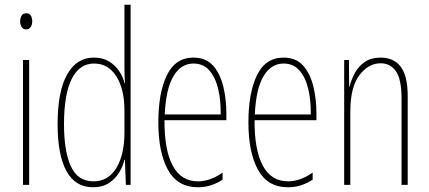

<svg xmlns="http://www.w3.org/2000/svg" viewBox="-20 -780 1809 810"><path d="M91 -724Q105 -724 110.5 -713.5Q116 -703 116 -691Q116 -675 109 -665.5Q102 -656 90 -656Q77 -656 71 -666.5Q65 -677 65 -690Q65 -702 70.5 -713Q76 -724 91 -724ZM103 -527V0H77V-527Z M372 10Q298 10 260.5 -58Q223 -126 223 -256Q223 -394 263 -465.5Q303 -537 376 -537Q414 -537 440.5 -520.5Q467 -504 483.5 -479Q500 -454 505 -429H507Q506 -448 505.5 -464.5Q505 -481 505 -497V-760H531V0H511L507 -106H505Q499 -79 483 -52.5Q467 -26 440 -8Q413 10 372 10ZM374 -15Q437 -15 471 -71.5Q505 -128 505 -221V-315Q505 -403 471 -457.5Q437 -512 377 -512Q315 -512 282.5 -447Q250 -382 250 -256Q250 -142 279 -78.5Q308 -15 374 -15Z M796 -537Q849 -537 879 -503Q909 -469 922 -415Q935 -361 935 -301V-273H674Q673 -148 708.5 -81.5Q744 -15 815 -15Q867 -15 919 -52V-22Q898 -8 872 1Q846 10 815 10Q729 10 688.5 -63.5Q648 -137 648 -264Q648 -388 684 -462.5Q720 -537 796 -537ZM796 -512Q744 -512 712 -459Q680 -406 675 -297H911Q912 -356 900.5 -404.5Q889 -453 863.5 -482.5Q838 -512 796 -512Z M1176 -537Q1229 -537 1259 -503Q1289 -469 1302 -415Q1315 -361 1315 -301V-273H1054Q1053 -148 1088.5 -81.5Q1124 -15 1195 -15Q1247 -15 1299 -52V-22Q1278 -8 1252 1Q1226 10 1195 10Q1109 10 1068.5 -63.5Q1028 -137 1028 -264Q1028 -388 1064 -462.5Q1100 -537 1176 -537ZM1176 -512Q1124 -512 1092 -459Q1060 -406 1055 -297H1291Q1292 -356 1280.5 -404.5Q1269 -453 1243.5 -482.5Q1218 -512 1176 -512Z M1586 -537Q1641 -537 1670.5 -498.5Q1700 -460 1700 -375V0H1674V-365Q1674 -445 1650.5 -479Q1627 -513 1586 -513Q1534 -513 1496 -462.5Q1458 -412 1458 -311V0H1432V-527H1452L1453 -415H1455Q1462 -445 1477.5 -473Q1493 -501 1519.5 -519Q1546 -537 1586 -537Z"/></svg>

Font: Noto Sans Sinhala UI ExtraCondensed Thin
Style: Regular
Weight: 100
Width: 2
Designer: Jelle Bosma - Monotype Design Team
Foundry: Monotype Imaging Inc.
Version: Version 2.006; ttfautohint (v1.8.4.7-5d5b)